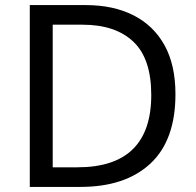

<svg xmlns="http://www.w3.org/2000/svg" viewBox="-20 -734 770 754"><path d="M669 -364Q669 -183 570.5 -91.5Q472 0 296 0H97V-714H317Q425 -714 504 -674Q583 -634 626 -556.5Q669 -479 669 -364ZM574 -361Q574 -504 503.5 -570.5Q433 -637 304 -637H187V-77H284Q574 -77 574 -361Z"/></svg>

Font: Noto Sans
Style: Regular
Weight: 400
Designer: Monotype Design Team
Foundry: Monotype Imaging Inc.
Version: Version 2.007